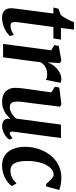

<svg xmlns="http://www.w3.org/2000/svg" viewBox="545 -1276 741 1871"><g transform="rotate(90 915.5 -340.5)"><path d="M60.1 -77.6Q60.1 -80.1 60.3 -84.2Q60.5 -88.4 61.5 -98.4Q62.5 -108.4 64.5 -125.5Q66.4 -142.6 70.3 -171.4L111.8 -490.2H53.2L64.5 -538.6L124 -561.5Q133.8 -570.8 143.6 -585.7Q153.3 -600.6 162.8 -618.2Q172.4 -635.7 180.9 -654.8Q189.5 -673.8 196.8 -691.4H268.6L252.4 -564H365.7L355 -490.2H243.2L202.6 -190.4Q198.7 -164.6 196.8 -146Q194.8 -127.4 194.8 -114.3Q194.8 -90.8 202.9 -81.5Q210.9 -72.3 232.9 -72.3Q242.2 -72.3 253.9 -75Q265.6 -77.6 277.3 -82Q289.1 -86.4 300.3 -92.5Q311.5 -98.6 320.3 -105.5L331.1 -66.9Q321.3 -55.2 304 -41.7Q286.6 -28.3 263.4 -16.8Q240.2 -5.4 211.9 2.2Q183.6 9.8 152.3 9.8Q134.3 9.8 117.7 5.6Q101.1 1.5 88.1 -8.8Q75.2 -19 67.6 -35.9Q60.1 -52.7 60.1 -77.6Z M470.2 -469.7 419.4 -499 427.7 -542.5 570.3 -567.9 595.2 -553.2 586.9 -432.6Q594.7 -455.1 609.9 -479Q625 -502.9 646.5 -522.7Q668 -542.5 695.1 -555.2Q722.2 -567.9 754.4 -567.9Q764.6 -567.9 773.7 -565.2Q782.7 -562.5 786.6 -559.6L758.3 -417Q752.9 -420.9 739.7 -425.3Q726.6 -429.7 705.1 -429.7Q689 -429.7 672.1 -426.5Q655.3 -423.3 639.6 -415.8Q624 -408.2 610.4 -396Q596.7 -383.8 586.9 -366.2L538.6 0H408.2Z M835.9 -119.1Q835.9 -135.7 837.6 -156.5Q839.4 -177.2 842.3 -199.7Q845.2 -222.2 848.6 -245.6Q852.1 -269 855 -291.5L880.4 -469.7L825.2 -504.4L833 -547.9L995.6 -567.9L1020 -556.2L986.3 -287.6Q981 -243.7 975.3 -205.3Q969.7 -167 969.7 -138.7Q969.7 -117.7 973.4 -103.5Q977.1 -89.4 984.4 -81.1Q991.7 -72.8 1002.2 -69.1Q1012.7 -65.4 1026.4 -65.4Q1042 -65.4 1057.4 -70.6Q1072.8 -75.7 1086.7 -84.5Q1100.6 -93.3 1113 -104.5Q1125.5 -115.7 1135.7 -127.9L1194.3 -564H1325.2L1263.2 -102.5Q1258.3 -65.4 1278.8 -65.4Q1282.7 -65.4 1286.9 -66.7Q1291 -67.9 1296.4 -70.8Q1301.8 -73.7 1309.1 -79.1Q1316.4 -84.5 1326.7 -92.8L1340.8 -61Q1337.4 -55.2 1326.7 -43.5Q1315.9 -31.7 1298.8 -20Q1281.7 -8.3 1259.5 0.5Q1237.3 9.3 1211.4 9.3Q1167.5 9.3 1149.4 -12.2Q1131.3 -33.7 1138.2 -68.4L1136.2 -71.3Q1123.5 -56.2 1107.2 -41.7Q1090.8 -27.3 1070.6 -15.9Q1050.3 -4.4 1025.4 2.7Q1000.5 9.8 970.7 9.8Q945.8 9.8 921.9 3.4Q897.9 -2.9 878.9 -18.1Q859.9 -33.2 848.1 -57.9Q836.4 -82.5 835.9 -119.1Z M1593.8 9.8Q1551.3 9.8 1517.6 -4.9Q1483.9 -19.5 1460.4 -48.1Q1437 -76.7 1424.1 -118.7Q1411.1 -160.6 1410.6 -215.3Q1410.2 -254.9 1418.5 -296.4Q1426.8 -337.9 1443.4 -377.2Q1460 -416.5 1485.1 -451.2Q1510.3 -485.8 1544.2 -511.7Q1578.1 -537.6 1620.4 -552.7Q1662.6 -567.9 1713.9 -567.9Q1728 -567.9 1743.7 -566.4Q1759.3 -564.9 1774.9 -562.5Q1790.5 -560.1 1804.9 -556.2Q1819.3 -552.2 1831.1 -547.4L1795.9 -417.5Q1795.4 -418 1791.7 -418.5Q1788.1 -418.9 1783.7 -419.4Q1779.3 -419.9 1775.6 -420.2Q1772 -420.4 1771.5 -420.9Q1762.2 -431.6 1751 -444.3Q1739.7 -457 1728 -468Q1716.3 -479 1705.1 -486.1Q1693.8 -493.2 1684.1 -493.2Q1656.7 -493.2 1631.8 -474.4Q1606.9 -455.6 1588.1 -420.9Q1569.3 -386.2 1558.6 -336.4Q1547.9 -286.6 1548.8 -224.6Q1549.3 -184.1 1555.7 -155Q1562 -126 1573.5 -107.4Q1585 -88.9 1601.8 -80.3Q1618.7 -71.8 1640.6 -71.8Q1661.6 -71.8 1678.7 -75.9Q1695.8 -80.1 1710.9 -87.9Q1726.1 -95.7 1739.7 -106.7Q1753.4 -117.7 1767.6 -130.9L1793.5 -85.4Q1783.7 -71.8 1766.4 -55.2Q1749 -38.6 1723.6 -24.2Q1698.2 -9.8 1665.8 0Q1633.3 9.8 1593.8 9.8Z"/></g></svg>

Font: Merriweather Bold
Style: Italic
Weight: 700
Italic angle: -7°
Designer: Eben Sorkin ( eben@eyebytes.com )
Foundry: Eben Sorkin ( eben@eyebytes.com )
Version: Version 1.5; ttfautohint (v0.97) -l 13 -r 13 -G 200 -x 24 -f